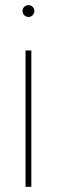

<svg xmlns="http://www.w3.org/2000/svg" viewBox="-20 -725 221 745"><path d="M79.1 0V-529.3H101.6V0ZM90.8 -659.2Q81.1 -659.2 74.2 -665.8Q67.4 -672.4 67.4 -682.1Q67.4 -691.9 74.2 -698.5Q81.1 -705.1 90.8 -705.1Q100.1 -705.1 106.7 -698.5Q113.3 -691.9 113.3 -682.1Q113.3 -672.9 106.7 -666Q100.1 -659.2 90.8 -659.2Z"/></svg>

Font: Inter 24pt Thin
Style: Regular
Weight: 250
Designer: Rasmus Andersson
Foundry: rsms
Version: Version 4.001;git-66647c0bb